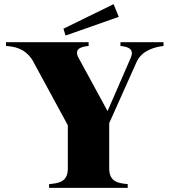

<svg xmlns="http://www.w3.org/2000/svg" viewBox="-20 -903 815 923"><path d="M216 -18V0H594V-18C550 -22 505 -28 505 -93V-311L638 -608C666 -665 732 -678 766 -682V-700H559V-682C601 -678 629 -665 605 -617L497 -369L362 -617C332 -666 364 -678 406 -682V-700H9V-682C47 -679 98 -673 136 -614L306 -301V-93C306 -28 262 -22 216 -18ZM551 -822 526 -883 285 -765 295 -732Z"/></svg>

Font: Sprat
Style: Bold
Weight: 700
Designer: Ethan Nakache
Foundry: Collletttivo
Version: Version 2.000;Glyphs 3.2 (3217)